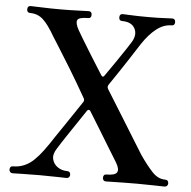

<svg xmlns="http://www.w3.org/2000/svg" viewBox="-52 -778 823 829"><g transform="rotate(5 359.5 -363.0)"><path d="M32 0Q26 0 22 -4.5Q18 -9 18 -14Q18 -30 32 -30Q72 -30 105 -53.5Q138 -77 181 -141Q187 -151 202.5 -173.5Q218 -196 237.5 -225Q257 -254 276.5 -283Q296 -312 310 -333Q316 -342 309 -352Q272 -417 239 -471Q206 -525 183.5 -560.5Q161 -596 156 -604Q128 -653 104.5 -674.5Q81 -696 48 -696Q34 -696 34 -711Q34 -726 48 -726Q59 -726 96.5 -724.5Q134 -723 173 -723Q216 -723 254 -724.5Q292 -726 299 -726Q313 -726 313 -711Q313 -696 299 -696Q259 -696 253 -683Q247 -670 263 -641Q267 -634 283 -607Q299 -580 324 -540Q349 -500 378 -454Q385 -445 391 -454Q417 -491 439.5 -524Q462 -557 477.5 -580.5Q493 -604 497 -611Q516 -644 501.5 -670Q487 -696 447 -696Q433 -696 433 -711Q433 -726 447 -726Q457 -726 483.5 -724.5Q510 -723 558 -723Q602 -723 626.5 -724.5Q651 -726 661 -726Q675 -726 675 -711Q675 -696 661 -696Q627 -696 595.5 -671.5Q564 -647 535 -603Q523 -584 489.5 -532.5Q456 -481 413 -418Q406 -408 412 -398Q449 -339 482.5 -284.5Q516 -230 541.5 -189Q567 -148 580 -127Q609 -85 634.5 -57.5Q660 -30 691 -30Q706 -30 706 -14Q706 -9 702 -4.5Q698 0 691 0Q681 0 645.5 -1Q610 -2 572 -2Q543 -2 513.5 -1.5Q484 -1 463 -0.5Q442 0 437 0Q430 0 426.5 -4.5Q423 -9 423 -14Q423 -30 437 -30Q475 -30 482.5 -44Q490 -58 473 -86Q456 -114 432.5 -152Q409 -190 385.5 -229Q362 -268 343 -298Q337 -305 330 -298Q293 -243 260.5 -194.5Q228 -146 214 -123Q197 -97 202 -76Q207 -55 225 -42.5Q243 -30 266 -30Q281 -30 281 -14Q281 -9 277 -4.5Q273 0 266 0Q257 0 226.5 -1Q196 -2 149 -2Q105 -2 73.5 -1Q42 0 32 0Z"/></g></svg>

Font: Zen Old Mincho
Style: Bold
Weight: 700
Designer: Yoshimichi Ohira
Foundry: Positype
Version: Version 1.500